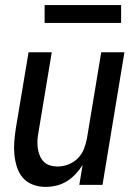

<svg xmlns="http://www.w3.org/2000/svg" viewBox="-20 -725 540 753"><path d="M158 8Q132 8 108.5 -1Q85 -10 69.5 -28Q54 -46 46.5 -69.5Q39 -93 36.5 -118Q34 -143 36 -169Q38 -195 42 -221L92 -520H183L131 -207Q128 -192 127 -176Q126 -160 128 -145Q130 -130 135.5 -116Q141 -102 151 -91.5Q161 -81 175.5 -76.5Q190 -72 206 -72Q227 -72 248 -80Q269 -88 285 -104Q301 -120 309 -140.5Q317 -161 321 -182L377 -520H468L382 0H291L304 -78Q292 -59 276 -42Q260 -25 241 -13.5Q222 -2 200.5 3Q179 8 158 8ZM455 -635H155V-705H455Z"/></svg>

Font: Iosevka SS04 Medium Oblique
Style: Regular
Weight: 500
Italic angle: -9°
Monospace: yes
Designer: Belleve Invis
Foundry: Belleve Invis
Version: Version 19.0.0; ttfautohint (v1.8.4)